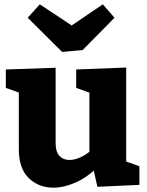

<svg xmlns="http://www.w3.org/2000/svg" viewBox="-20 -854 677 887"><path d="M226 13Q159 13 113 -31Q67 -75 67 -165V-444L82 -421L7 -448V-533L237 -541V-192Q237 -153 254.5 -134Q272 -115 301 -115Q323 -115 350 -126.5Q377 -138 404 -162L393 -134V-448L407 -421L332 -448V-533L563 -542V-87L543 -115L624 -86V0L430 9L408 -89L431 -82Q382 -34 328.5 -10.5Q275 13 226 13ZM455 -834 509 -772 362 -623 267 -614 108 -772 164 -834 372 -696 253 -697Z"/></svg>

Font: Bitter Thin ExtraBold
Style: Regular
Weight: 800
Version: Version 3.020